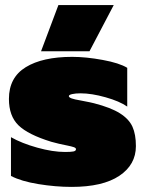

<svg xmlns="http://www.w3.org/2000/svg" viewBox="-20 -718 568 753"><path d="M209 -698H426L331 -517H141ZM23 -28V-180Q65 -156 126 -139Q187 -122 235 -122Q258 -122 268 -124Q278 -126 278 -133Q278 -138 269 -141Q260 -144 245 -147Q209 -154 181 -162Q90 -190 52.5 -226.5Q15 -263 15 -330Q15 -414 81 -454.5Q147 -495 263 -495Q317 -495 382.5 -483Q448 -471 479 -452V-300Q449 -321 394 -336.5Q339 -352 296 -352Q276 -352 263 -349Q250 -346 250 -341Q250 -336 261 -332Q272 -328 296 -324Q343 -315 349 -313Q415 -296 450.5 -273.5Q486 -251 499.5 -221Q513 -191 513 -145Q513 -72 448 -28.5Q383 15 261 15Q198 15 130.5 4Q63 -7 23 -28Z"/></svg>

Font: Prompt Black
Style: Regular
Weight: 900
Designer: Katatrad Team
Foundry: CadsonDemak
Version: Version 1.000